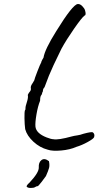

<svg xmlns="http://www.w3.org/2000/svg" viewBox="-20 -705 489 953"><path d="M167 219Q161 219 154.5 223.5Q148 228 132.5 228Q117 228 112 221Q112 214 126 202Q174 151 172.5 126Q171 101 186 89.5Q201 78 223 95Q227 115 223.5 128.5Q220 142 208 169Q202 178 186 198.5Q170 219 167 219ZM193 -254V-251Q191 -251 189.5 -244Q188 -237 186 -234Q179 -228 179 -205Q168 -178 161 -137Q154 -96 156 -76Q160 -43 211 -23Q234 -14 245 -14Q268 -9 337 -28Q348 -31 363 -33Q378 -35 394 -41Q435 -52 441 -48Q452 -39 447 -24Q444 -16 415 0Q386 16 359 24Q328 38 284 42Q240 46 217 38Q178 28 146 -1.5Q114 -31 105 -64Q102 -86 101.5 -118Q101 -150 104 -158Q107 -160 106.5 -168Q106 -176 113.5 -198.5Q121 -221 118 -234Q123 -245 128 -250Q135 -258 133 -267.5Q131 -277 141 -291L150 -306Q151 -313 165.5 -350.5Q180 -388 185 -396V-398Q189 -408 196 -419Q202 -459 259 -550Q341 -683 366 -685Q377 -686 388 -675Q399 -664 402 -654Q409 -630 400 -628Q387 -619 348 -563Q309 -507 285 -463L246 -382Q222 -331 201 -272Q193 -264 193 -254Z"/></svg>

Font: Caveat
Style: Regular
Weight: 400
Designer: Pablo Impallari
Foundry: Creative Lab NY
Version: Version 1.096; ttfautohint (v1.3)